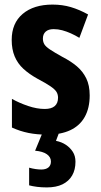

<svg xmlns="http://www.w3.org/2000/svg" viewBox="-20 -577 440 837"><path d="M371 -161Q371 -106 349.5 -67.5Q328 -29 286.5 -9.5Q245 10 185 10Q141 10 104 2.5Q67 -5 32 -21V-146Q64 -128 102.5 -115Q141 -102 175 -102Q204 -102 218.5 -114.5Q233 -127 233 -151Q233 -165 226.5 -176Q220 -187 200.5 -200.5Q181 -214 143 -234Q107 -254 82 -277Q57 -300 44 -331Q31 -362 31 -403Q31 -476 79 -516.5Q127 -557 209 -557Q252 -557 289 -546Q326 -535 364 -514L326 -412Q308 -423 289 -431.5Q270 -440 251.5 -445Q233 -450 214 -450Q191 -450 179 -439Q167 -428 167 -409Q167 -395 173 -384.5Q179 -374 197.5 -361.5Q216 -349 252 -329Q289 -310 315 -288Q341 -266 356 -235.5Q371 -205 371 -161ZM309 128Q309 163 294.5 188Q280 213 252.5 226.5Q225 240 184 240Q161 240 141.5 237.5Q122 235 107 231V154Q121 158 135 160Q149 162 160 162Q180 162 191 153Q202 144 202 127Q202 108 184.5 95.5Q167 83 133 80L166 0H238L224 37Q249 42 267.5 54.5Q286 67 297.5 85Q309 103 309 128Z"/></svg>

Font: Noto Sans Display Condensed
Style: Bold
Weight: 700
Width: 3
Designer: Monotype Design Team
Foundry: Monotype Imaging Inc.
Version: Version 2.003